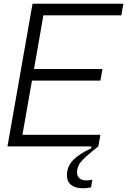

<svg xmlns="http://www.w3.org/2000/svg" viewBox="-20 -783 680 1027"><path d="M506 0H20L154 -763H640L629 -701H212L162 -414H528L517 -352H151L100 -62H517ZM338 155Q338 106 373 71.5Q408 37 467 11L469 0H506Q440 52 416 79Q392 106 392 139Q392 159 405 170.5Q418 182 442 182Q458 182 474 178L467 219Q446 224 423 224Q384 224 361 206.5Q338 189 338 155Z"/></svg>

Font: Open Sauce Sans Light Italic
Style: Regular
Weight: 300
Italic angle: -10°
Designer: Alfredo Marco Pradil
Foundry: Creative Sauce Fz LLC
Version: Version 1.477